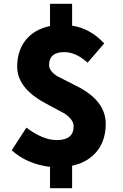

<svg xmlns="http://www.w3.org/2000/svg" viewBox="-20 -872 649 1017"><path d="M444 -540Q382 -596 321 -596Q240 -596 240 -527Q240 -495 287 -466Q279 -471 390 -414Q540 -338 540 -216Q540 -131 496 -74Q449 -13 362 6V125H245V12Q123 -3 42 -76L120 -196Q207 -130 281 -130Q370 -130 370 -203Q370 -238 323 -270Q317 -274 221 -325Q71 -405 71 -519Q71 -604 117 -661Q163 -717 245 -734V-852H362V-736Q457 -722 532 -642Z"/></svg>

Font: KaiGen Gothic KR Heavy
Style: Heavy
Weight: 900
Designer: Ryoko NISHIZUKA  (kana & ideographs); Paul D. Hunt (Latin, Greek & Cyrillic); Wenlong ZHANG  (bopomofo); Sandoll Communi
Foundry: Adobe Systems Incorporated
Version: Version 1.002 March 28, 2018